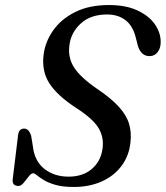

<svg xmlns="http://www.w3.org/2000/svg" viewBox="-20 -732 659 763"><path d="M273.5 11Q229.5 11 200.8 2.8Q172 -5.5 154.5 -16.2Q137 -27 127.2 -35.2Q117.5 -43.5 111.5 -43.5Q104 -43.5 94.2 -30.8Q84.5 -18 74 -5.5Q63.5 7 53.5 7Q27.5 7 30.5 -20L51.5 -192Q54 -221 76 -221Q94 -221 103.5 -194L110.5 -151.5Q117 -92 156.2 -61Q195.5 -30 252.5 -30Q308.5 -30 344 -59.8Q379.5 -89.5 387 -138.5Q394.5 -183.5 372.5 -221.5Q350.5 -259.5 283.5 -302.5Q209 -351 177.2 -399.2Q145.5 -447.5 153 -512.5Q159 -564.5 190.5 -610Q222 -655.5 278 -683.8Q334 -712 413 -712Q480 -712 526.2 -690.5Q572.5 -669 596 -634.8Q619.5 -600.5 618.5 -562.5Q618 -539.5 606 -524.2Q594 -509 574 -509Q541 -509 528 -549.5L519.5 -583Q508 -629.5 478.5 -652Q449 -674.5 405.5 -674.5Q340.5 -674.5 301.2 -638.8Q262 -603 256 -553Q249 -504 274 -464.5Q299 -425 364.5 -380Q421 -342 451.8 -308.2Q482.5 -274.5 492.8 -240.2Q503 -206 498.5 -166.5Q493 -113 463.2 -73Q433.5 -33 384.5 -11Q335.5 11 273.5 11Z"/></svg>

Font: Fraunces 9pt
Style: Italic
Weight: 400
Italic angle: -16°
Version: Version 1.000;[b76b70a41]